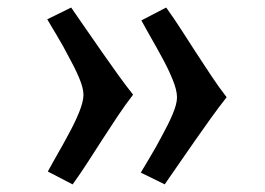

<svg xmlns="http://www.w3.org/2000/svg" viewBox="-20 -501 705 510"><path d="M172.9 -11.2Q192.4 -38.1 212.2 -68.8Q231.9 -99.6 252.2 -130.9Q272.5 -162.1 292.7 -192.6Q313 -223.1 333.5 -249.5Q313 -275.4 292 -304.7Q271 -334 250 -364Q229 -394 208.5 -423.8Q188 -453.6 169 -481L105.5 -449.7Q116.2 -431.2 131.9 -405.3Q147.5 -379.4 162.1 -351.1Q169.9 -336.9 177 -322.8Q184.1 -308.6 189.7 -295.4Q195.3 -282.2 198.5 -270.5Q201.7 -258.8 201.7 -249.5Q201.7 -239.7 198.5 -227.5Q195.3 -215.3 189.7 -201.7Q184.1 -188 177 -173.3Q169.9 -158.7 162.1 -144.5Q154.8 -130.4 147 -116.7Q139.2 -103 131.9 -90.1Q124.5 -77.1 118.2 -65.7Q111.8 -54.2 107 -45.4L172.9 -11.2ZM421.4 -481Q440.9 -454.1 460.7 -423.3Q480.5 -392.6 500.7 -361.3Q521 -330.1 541.3 -299.6Q561.5 -269.1 582 -242.7Q561.5 -216.8 540.5 -187.5Q519.5 -158.2 498.5 -128.2Q477.6 -98.2 457 -68.4Q436.5 -38.6 417.5 -11.3L354 -42.5Q364.8 -61.1 380.4 -86.9Q396 -112.8 410.7 -141.1Q418.5 -155.3 425.6 -169.5Q432.6 -183.6 438.2 -196.8Q443.9 -210 447 -221.7Q450.2 -233.4 450.2 -242.7Q450.2 -252.5 447 -264.7Q443.9 -276.9 438.2 -290.5Q432.6 -304.2 425.6 -318.9Q418.5 -333.5 410.7 -347.7Q403.3 -361.8 395.5 -375.5Q387.7 -389.2 380.4 -402.1Q373.1 -415 366.7 -426.5Q360.4 -438 355.5 -446.8L421.4 -481Z"/></svg>

Font: Donegal One
Style: Regular
Weight: 400
Designer: Gary Lonergan
Foundry: Sorkin Type Co.
Version: Version 1.004